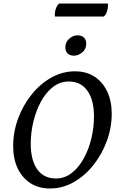

<svg xmlns="http://www.w3.org/2000/svg" viewBox="-20 -1061 678 1093"><path d="M265 12Q199 12 152 -19Q105 -50 80 -104Q55 -158 55 -229Q55 -310 83 -386Q111 -462 160 -523Q209 -584 272.5 -619.5Q336 -655 406 -655Q472 -655 518.5 -624.5Q565 -594 590.5 -539.5Q616 -485 616 -414Q616 -334 588 -258Q560 -182 511.5 -121Q463 -60 399.5 -24Q336 12 265 12ZM299 -45Q348 -45 388 -76Q428 -107 456.5 -158.5Q485 -210 500 -272.5Q515 -335 515 -398Q515 -492 477.5 -544.5Q440 -597 372 -597Q321 -597 281 -565.5Q241 -534 213 -482.5Q185 -431 170 -368.5Q155 -306 155 -243Q155 -149 192 -97Q229 -45 299 -45ZM402 -744Q378 -744 365 -756.5Q352 -769 352 -791Q352 -822 374.5 -841Q397 -860 420 -860Q445 -860 458 -847Q471 -834 471 -813Q471 -781 448 -762.5Q425 -744 402 -744ZM570 -967H293Q292 -969 292 -976Q292 -996 299 -1014.5Q306 -1033 317 -1041H594Q594 -1039 594.5 -1037Q595 -1035 595 -1033Q595 -1013 588.5 -994Q582 -975 570 -967Z"/></svg>

Font: Petrona Medium
Style: Italic
Weight: 500
Italic angle: -9°
Designer: Ringo R. Seeber
Foundry: Ringo R. Seeber
Version: Version 2.001; ttfautohint (v1.8.3)